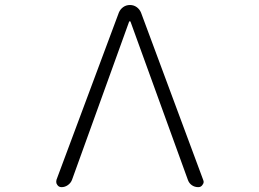

<svg xmlns="http://www.w3.org/2000/svg" viewBox="-20 -774 1040 772"><path d="M504.9 -686.5Q503.9 -688.5 502 -688.5Q500 -688.5 499 -686.5L269.5 -50.8Q264.6 -38.1 252.9 -29.8Q241.2 -21.5 227.5 -21.5Q215.8 -21.5 210 -31.2Q206.1 -36.1 206.1 -43Q206.1 -46.9 207 -50.8L458 -723.6Q463.9 -737.3 475.6 -745.6Q487.3 -753.9 502.4 -753.9Q517.6 -753.9 529.3 -745.6Q541 -737.3 546.9 -723.6L796.9 -50.8Q798.8 -45.9 798.8 -43Q798.8 -36.1 793.9 -30.3Q788.1 -21.5 777.3 -21.5Q762.7 -21.5 751.5 -29.3Q740.2 -37.1 735.4 -50.8Z"/></svg>

Font: Rounded Mgen+ 1m light
Style: Regular
Weight: 200
Designer: [Source Han Sans]
Ryoko NISHIZUKA  (kana & ideographs); Paul D. Hunt (Latin, Greek & Cyrillic); Wenlong ZHANG  (bopomofo
Version: Version 1.059.20150602